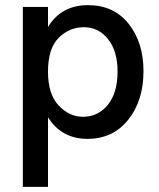

<svg xmlns="http://www.w3.org/2000/svg" viewBox="-20 -534 620 748"><path d="M167 194H69V-507H167V-429Q219 -514 323 -514Q423 -514 481 -441.5Q539 -369 539 -257Q539 -142 479.5 -67.5Q420 7 321 7Q220 7 167 -77ZM167 -255Q167 -167 208.5 -123Q250 -79 303 -79Q362 -79 400 -125.5Q438 -172 438 -256Q438 -335 401 -381.5Q364 -428 307 -428Q250 -428 208.5 -386.5Q167 -345 167 -255Z"/></svg>

Font: Hind Vadodara Medium
Style: Regular
Weight: 500
Designer: Hitesh Malaviya
Foundry: Indian Type Foundry
Version: Version 1.001;PS 1.0;hotconv 1.0.86;makeotf.lib2.5.63406; tt